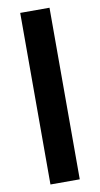

<svg xmlns="http://www.w3.org/2000/svg" viewBox="-92 -844 466 897"><g transform="rotate(-10 141.5 -395.0)"><path d="M72 -802H211V12H72Z"/></g></svg>

Font: Krub
Style: Bold
Weight: 700
Version: Version 1.000; ttfautohint (v1.6)